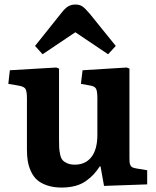

<svg xmlns="http://www.w3.org/2000/svg" viewBox="-20 -822 696 856"><path d="M169.9 -580.1 136.2 -617.2 256.8 -768.1Q272.5 -787.6 285.9 -794.7Q299.3 -801.8 315.9 -801.8Q335.4 -801.8 347.9 -793Q360.4 -784.2 380.9 -759.8L496.1 -617.2L461.9 -580.1L315.9 -678.2ZM254.9 14.2Q218.3 14.2 190.2 4.6Q162.1 -4.9 145.3 -20Q128.4 -35.2 118.2 -57.6Q107.9 -80.1 104 -103Q100.1 -126 100.1 -153.8V-382.8Q100.1 -413.6 94.2 -424.6Q88.4 -435.5 64.9 -439.9L17.1 -448.2L23.9 -508.8L231 -521L243.2 -516.1V-200.2Q243.2 -175.8 243.9 -163.3Q244.6 -150.9 248 -133.8Q251.5 -116.7 258.8 -108.4Q266.1 -100.1 279.8 -94Q293.5 -87.9 314 -87.9Q360.8 -87.9 387.5 -121.8Q414.1 -155.8 414.1 -221.2V-383.8Q414.1 -414.6 408.4 -426Q402.8 -437.5 380.9 -440.9L340.8 -448.2L348.1 -508.8L544.9 -521L557.1 -516.1V-124Q557.1 -122.6 557.1 -120.1Q557.1 -106 557.6 -99.9Q558.1 -93.8 561 -86.4Q564 -79.1 570.6 -75.9Q577.1 -72.8 588.9 -70.8L636.2 -63V0L443.8 6.8L428.2 -80.1H424.8Q411.1 -59.6 397.5 -44.7Q383.8 -29.8 363.8 -15.4Q343.8 -1 316.2 6.6Q288.6 14.2 254.9 14.2Z"/></svg>

Font: Literata Book
Style: Bold
Weight: 700
Designer: Latin by Veronika Burian and Jose Scaglione. Greek by Irene Vlachou. Cyrillic by Vera Evstafieva
Foundry: TypeTogether
Version: Version 2.003;PS 002.003;hotconv 1.0.88;makeotf.lib2.5.64775